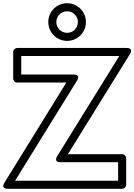

<svg xmlns="http://www.w3.org/2000/svg" viewBox="-33 -1148 834 1193"><path d="M384 -1078C421.2 -1078 451 -1048.2 451 -1011C451 -973.8 421.2 -944 384 -944C346.8 -944 317 -973.8 317 -1011C317 -1048.2 346.8 -1078 384 -1078ZM384 -1128C319.2 -1128 267 -1075.8 267 -1011C267 -946.2 319.2 -894 384 -894C448.8 -894 501 -946.2 501 -1011C501 -1075.8 448.8 -1128 384 -1128ZM708.1 -800 322.7 -178.2C322.7 -178.2 296.1 -140 344 -140H701V-25H60.8L445.3 -646.9C445.3 -646.9 471.9 -685 424 -685H99V-800ZM774.3 -811.8C799.5 -852.5 753 -850 753 -850H74C63.3 -850 49 -840.1 49 -825V-660C49 -649.3 58.9 -635 74 -635H379.2L-5.3 -13.1C-30.4 27.6 16 25 16 25H726C736.7 25 751 15.1 751 0V-165C751 -175.7 741.1 -190 726 -190H388.9Z"/></svg>

Font: Hussar Techniczny
Style: Bold 
Weight: 700
Foundry: Cannot Into Space Fonts
Version: Version 0.77